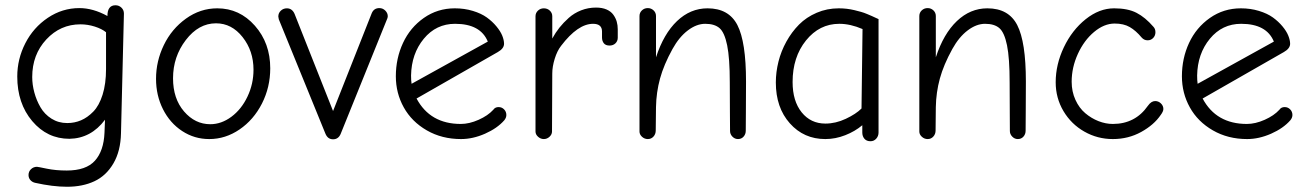

<svg xmlns="http://www.w3.org/2000/svg" viewBox="-20 -525 4987 733"><path d="M235.8 188Q181.6 188 113.8 172.9Q103 170.4 95.9 162.4Q88.9 154.3 88.9 143.1Q88.9 129.9 98.4 120.8Q107.9 111.8 121.1 111.8Q124.5 111.8 158.4 118.9Q192.4 126 234.9 126Q308.6 126 342.3 88.6Q376 51.3 378.9 -18.1L380.9 -67.9Q327.6 3.4 245.1 4.9Q160.2 4.9 103 -62.7Q45.9 -130.4 45.9 -232.9Q45.9 -299.8 76.7 -359.9Q107.4 -419.9 162.6 -457Q217.8 -494.1 283.2 -494.1Q335 -494.1 390.1 -463.9Q390.1 -504.9 420.9 -504.9Q434.1 -504.9 443.6 -495.8Q453.1 -486.8 453.1 -473.1L441.9 -16.1Q440.4 52.2 412.8 99.1Q385.3 146 340.3 167Q295.4 188 235.8 188ZM236.8 -55.2Q264.6 -55.2 289.3 -65.7Q314 -76.2 336.2 -98.9Q358.4 -121.6 371.6 -163.3Q384.8 -205.1 384.8 -261.2V-401.9Q368.7 -415 341.6 -423.6Q314.5 -432.1 287.1 -432.1Q210.4 -432.1 156.7 -374.3Q103 -316.4 103 -231Q103 -201.7 111.1 -171.9Q119.1 -142.1 134.5 -115.5Q149.9 -88.9 176.5 -72Q203.1 -55.2 236.8 -55.2Z M778.8 5.9Q722.2 5.9 675.5 -24.7Q628.9 -55.2 602.3 -107.9Q575.7 -160.6 575.7 -224.1Q575.7 -291.5 605.5 -353Q635.3 -414.6 689.9 -453.9Q744.6 -493.2 809.6 -493.2Q894.5 -493.2 953.1 -426.8Q1011.7 -360.4 1011.7 -264.2Q1011.7 -191.9 980 -129.6Q948.2 -67.4 894.5 -30.8Q840.8 5.9 778.8 5.9ZM782.7 -50.8Q825.2 -50.8 863.5 -79.3Q901.9 -107.9 924.8 -156.2Q947.8 -204.6 947.8 -258.8Q947.8 -330.6 906.2 -383.3Q864.7 -436 804.7 -436Q738.3 -436 689.5 -372.3Q640.6 -308.6 640.6 -226.1Q640.6 -148.4 682.6 -99.6Q724.6 -50.8 782.7 -50.8Z M1251.5 6.8Q1231 6.8 1222.2 -15.1L1044.4 -451.2Q1042.5 -459 1042.5 -461.9Q1042.5 -475.1 1052 -484.1Q1061.5 -493.2 1075.2 -493.2Q1095.2 -493.2 1104.5 -472.2L1251.5 -101.1L1399.4 -475.1Q1407.7 -494.1 1428.2 -494.1Q1441.4 -494.1 1450.9 -484.6Q1460.4 -475.1 1460.4 -462.9Q1460.4 -457 1456.5 -449.2L1280.3 -13.2Q1271.5 6.8 1251.5 6.8Z M1740.2 5.9Q1667 5.9 1609.4 -27.3Q1551.8 -60.5 1521.5 -115Q1491.2 -169.4 1491.2 -233.9Q1491.2 -302.2 1518.6 -361.1Q1545.9 -419.9 1598.1 -456.5Q1650.4 -493.2 1716.3 -493.2Q1752.9 -493.2 1785.2 -483.4Q1817.4 -473.6 1838.6 -458.3Q1859.9 -442.9 1875.2 -424.3Q1890.6 -405.8 1897.5 -388.7Q1904.3 -371.6 1904.3 -357.9Q1904.3 -339.8 1880.4 -326.2L1570.3 -148.9Q1622.1 -51.8 1739.3 -51.8Q1771.5 -51.8 1807.1 -67.6Q1842.8 -83.5 1863.3 -106Q1870.1 -116.2 1883.3 -116.2Q1896 -116.2 1904.5 -107.4Q1913.1 -98.6 1913.1 -85.9Q1913.1 -75.7 1905.3 -65.9Q1878.4 -35.2 1831.8 -14.6Q1785.2 5.9 1740.2 5.9ZM1551.3 -205.1 1842.3 -366.2Q1814.5 -434.1 1717.3 -434.1Q1645 -434.1 1597.9 -377Q1550.8 -319.8 1549.3 -236.8Q1549.3 -217.3 1551.3 -205.1Z M2024.4 -22.9V-462.9Q2024.4 -475.6 2033.7 -484.4Q2043 -493.2 2056.2 -493.2Q2069.8 -493.2 2079.1 -484.4Q2088.4 -475.6 2088.4 -462.9V-377.9Q2100.6 -400.4 2115.7 -419.4Q2130.9 -438.5 2151.4 -456.8Q2171.9 -475.1 2198.7 -485.6Q2225.6 -496.1 2255.4 -496.1Q2278.8 -496.1 2295.7 -488.8Q2312.5 -481.4 2321.5 -468.8Q2330.6 -456.1 2334.5 -442.4Q2338.4 -428.7 2338.4 -413.1V-380.9Q2338.4 -368.2 2329.6 -359.6Q2320.8 -351.1 2307.1 -351.1Q2292 -351.1 2285.2 -359.9Q2278.3 -368.7 2278.3 -381.8V-404.8Q2278.3 -434.1 2244.1 -434.1Q2186 -434.1 2122.1 -350.1Q2106.9 -330.6 2097.7 -300.5Q2088.4 -270.5 2088.4 -244.1L2087.4 -22.9Q2087.4 -11.7 2077.9 -2.9Q2068.4 5.9 2056.2 5.9Q2043.9 5.9 2034.2 -2.9Q2024.4 -11.7 2024.4 -22.9Z M2453.1 5.9Q2440.4 5.9 2430.9 -2.9Q2421.4 -11.7 2421.4 -22.9V-463.9Q2421.4 -476.6 2430.7 -485.4Q2439.9 -494.1 2453.1 -494.1Q2465.8 -494.1 2475.1 -485.4Q2484.4 -476.6 2484.4 -463.9V-306.2Q2513.7 -396 2564.7 -444.6Q2615.7 -493.2 2681.2 -493.2Q2762.2 -493.2 2795.2 -429.2Q2828.1 -365.2 2828.1 -213.9Q2828.1 -155.8 2827.6 -98.9Q2827.1 -42 2827.1 -25.9Q2827.1 -12.7 2818.8 -3.4Q2810.5 5.9 2797.4 5.9Q2785.2 5.9 2776.1 -3.4Q2767.1 -12.7 2767.1 -24.9Q2767.1 -40.5 2766.6 -97.2Q2766.1 -153.8 2766.1 -210Q2766.1 -303.2 2756.1 -352.1Q2746.1 -400.9 2727.1 -417.5Q2708 -434.1 2672.4 -434.1Q2639.2 -434.1 2606 -408.9Q2572.8 -383.8 2547.4 -337.9Q2514.2 -277.8 2499.8 -225.1Q2485.4 -172.4 2484.4 -116.2L2483.4 -26.9Q2483.4 -13.2 2474.9 -3.7Q2466.3 5.9 2453.1 5.9Z M3303.2 14.2Q3288.1 14.2 3280 4.6Q3272 -4.9 3272 -19V-46.9Q3244.1 -23.4 3206.8 -8.8Q3169.4 5.9 3130.9 5.9Q3048.8 5.9 2995.4 -54.2Q2941.9 -114.3 2941.9 -210Q2941.9 -249.5 2951.9 -289.6Q2961.9 -329.6 2982.2 -366.2Q3002.4 -402.8 3030.5 -431.2Q3058.6 -459.5 3097.9 -476.3Q3137.2 -493.2 3182.1 -493.2Q3197.3 -493.2 3212.4 -491.5Q3227.5 -489.7 3241.7 -486.3Q3255.9 -482.9 3267.1 -479.7Q3278.3 -476.6 3290.5 -471.4Q3302.7 -466.3 3308.8 -463.6Q3314.9 -460.9 3324.2 -456.5Q3333.5 -452.1 3334 -452.1V-19Q3334 -5.4 3325.2 4.4Q3316.4 14.2 3303.2 14.2ZM3130.9 -53.2Q3170.4 -53.2 3209.2 -71.5Q3248 -89.8 3269 -110.8L3272.9 -414.1Q3226.6 -434.1 3184.1 -434.1Q3108.4 -434.1 3057.1 -370.6Q3005.9 -307.1 3005.9 -211.9Q3005.9 -139.2 3040.5 -96.2Q3075.2 -53.2 3130.9 -53.2Z M3521.5 5.9Q3508.8 5.9 3499.3 -2.9Q3489.7 -11.7 3489.7 -22.9V-463.9Q3489.7 -476.6 3499 -485.4Q3508.3 -494.1 3521.5 -494.1Q3534.2 -494.1 3543.5 -485.4Q3552.7 -476.6 3552.7 -463.9V-306.2Q3582 -396 3633.1 -444.6Q3684.1 -493.2 3749.5 -493.2Q3830.6 -493.2 3863.5 -429.2Q3896.5 -365.2 3896.5 -213.9Q3896.5 -155.8 3896 -98.9Q3895.5 -42 3895.5 -25.9Q3895.5 -12.7 3887.2 -3.4Q3878.9 5.9 3865.7 5.9Q3853.5 5.9 3844.5 -3.4Q3835.4 -12.7 3835.4 -24.9Q3835.4 -40.5 3835 -97.2Q3834.5 -153.8 3834.5 -210Q3834.5 -303.2 3824.5 -352.1Q3814.5 -400.9 3795.4 -417.5Q3776.4 -434.1 3740.7 -434.1Q3707.5 -434.1 3674.3 -408.9Q3641.1 -383.8 3615.7 -337.9Q3582.5 -277.8 3568.1 -225.1Q3553.7 -172.4 3552.7 -116.2L3551.8 -26.9Q3551.8 -13.2 3543.2 -3.7Q3534.7 5.9 3521.5 5.9Z M4228.5 5.9Q4169.9 5.9 4119.9 -22.5Q4069.8 -50.8 4040 -100.8Q4010.3 -150.9 4010.3 -210.9Q4010.3 -278.8 4041.5 -344.5Q4072.8 -410.2 4124.8 -451.7Q4176.8 -493.2 4233.4 -493.2Q4285.6 -493.2 4318.8 -476.1Q4352.1 -459 4383.3 -422.9Q4391.1 -415 4391.1 -401.9Q4391.1 -389.2 4382.6 -380.1Q4374 -371.1 4361.3 -371.1Q4347.7 -371.1 4338.4 -381.8Q4316.4 -408.2 4293.2 -421.6Q4270 -435.1 4235.4 -435.1Q4195.3 -435.1 4157 -403.1Q4118.7 -371.1 4095 -319.3Q4071.3 -267.6 4071.3 -212.9Q4071.3 -175.3 4085.7 -143.8Q4100.1 -112.3 4123.3 -92.8Q4146.5 -73.2 4173.8 -62.5Q4201.2 -51.8 4228.5 -51.8Q4314 -51.8 4362.3 -121.1Q4375 -139.2 4390.1 -139.2Q4402.8 -139.2 4412.1 -130.1Q4421.4 -121.1 4421.4 -108.9Q4421.4 -99.6 4411.1 -85.9Q4385.7 -48.3 4336.7 -21.2Q4287.6 5.9 4228.5 5.9Z M4741.2 5.9Q4668 5.9 4610.4 -27.3Q4552.7 -60.5 4522.5 -115Q4492.2 -169.4 4492.2 -233.9Q4492.2 -302.2 4519.5 -361.1Q4546.9 -419.9 4599.1 -456.5Q4651.4 -493.2 4717.3 -493.2Q4753.9 -493.2 4786.1 -483.4Q4818.4 -473.6 4839.6 -458.3Q4860.8 -442.9 4876.2 -424.3Q4891.6 -405.8 4898.4 -388.7Q4905.3 -371.6 4905.3 -357.9Q4905.3 -339.8 4881.3 -326.2L4571.3 -148.9Q4623 -51.8 4740.2 -51.8Q4772.5 -51.8 4808.1 -67.6Q4843.8 -83.5 4864.3 -106Q4871.1 -116.2 4884.3 -116.2Q4897 -116.2 4905.5 -107.4Q4914.1 -98.6 4914.1 -85.9Q4914.1 -75.7 4906.2 -65.9Q4879.4 -35.2 4832.8 -14.6Q4786.1 5.9 4741.2 5.9ZM4552.2 -205.1 4843.3 -366.2Q4815.4 -434.1 4718.3 -434.1Q4646 -434.1 4598.9 -377Q4551.8 -319.8 4550.3 -236.8Q4550.3 -217.3 4552.2 -205.1Z"/></svg>

Font: Comic Neue
Style: Regular
Weight: 400
Designer: Craig Rozynski
Foundry: Craig Rozynski
Version: Version 2.003;hotconv 1.0.109;makeotfexe 2.5.65596